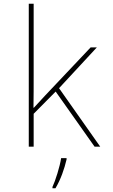

<svg xmlns="http://www.w3.org/2000/svg" viewBox="-20 -780 603 1021"><path d="M133 0H159V-175L276 -293L483 0H513L294 -311L495 -528H462L220 -272C199 -249 180 -228 160 -207H158C159 -268 159 -320 159 -381V-760H133ZM259 214V221H275C303 174 322 119 334 68V61H305C299 104 274 183 259 214Z"/></svg>

Font: Noto Sans Mono SemiCondensed Thin
Style: Regular
Weight: 100
Width: 4
Designer: Monotype Design Team
Foundry: Monotype Imaging Inc.
Version: Version 2.014